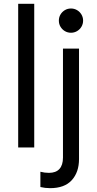

<svg xmlns="http://www.w3.org/2000/svg" viewBox="-20 -772 507 1005"><path d="M75.2 -752H159.2V0H75.2ZM191.4 207V127Q213.4 132.8 236.3 132.8Q272.5 132.8 291 112.5Q309.6 92.3 309.6 52.7V-517.6H393.6V60.5Q393.6 129.4 355.7 171.1Q317.9 212.9 242.2 212.9Q216.3 212.9 191.4 207ZM288.1 -664.1Q288.1 -681.6 296.6 -696Q305.2 -710.4 319.6 -719Q334 -727.5 351.6 -727.5Q368.7 -727.5 383.3 -719Q397.9 -710.4 406.5 -695.8Q415 -681.2 415 -664.1Q415 -647 406.5 -632.3Q397.9 -617.7 383.3 -609.1Q368.7 -600.6 351.6 -600.6Q334 -600.6 319.6 -609.1Q305.2 -617.7 296.6 -632.1Q288.1 -646.5 288.1 -664.1Z"/></svg>

Font: Reddit Sans Chocolate
Style: Regular
Weight: 400
Designer: Stephen Hutchings
Foundry: Reddit
Version: Version 1.013